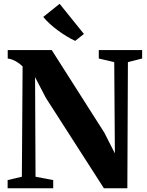

<svg xmlns="http://www.w3.org/2000/svg" viewBox="-20 -1012 792 1032"><path d="M21 0V-44L97.5 -62L101.5 -655Q91.5 -665 78.2 -674.2Q65 -683.5 50.2 -689.8Q35.5 -696 21.5 -697.5V-743H258L541 -298.5L597.5 -187.5L594 -678L511 -697.5V-743H744V-697.5L667.5 -678L664.5 0H538.5L226.5 -486L168.5 -597.5L171 -62L266 -44V0ZM383.5 -792.5Q361 -803 337.2 -817.5Q313.5 -832 290.8 -848.8Q268 -865.5 247.8 -884Q227.5 -902.5 212.5 -921L300.5 -991.5L431 -829.5L384.5 -792.5Z"/></svg>

Font: Merriweather 72pt ExtraBold
Style: Regular
Weight: 800
Version: Version 2.100